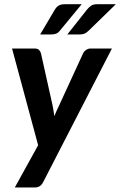

<svg xmlns="http://www.w3.org/2000/svg" viewBox="-20 -709 555 887"><path d="M179.7 131.8Q167.5 157.2 140.6 157.2H48.3L156.2 -38.1L35.6 -484.9H139.6Q153.3 -484.9 160.2 -478.3Q167 -471.7 169.4 -461.9L222.7 -222.7Q225.1 -210 227.3 -197.5Q229.5 -185.1 231 -172.4Q236.3 -185.1 241.9 -198Q247.6 -210.9 253.9 -223.6L363.8 -462.4Q368.7 -472.2 378.2 -478.5Q387.7 -484.9 397.5 -484.9H497.1ZM515.1 -689.5 388.7 -566.4Q378.9 -557.1 369.9 -553.5Q360.8 -549.8 347.7 -549.8H291L381.8 -664.6Q391.1 -675.8 400.9 -682.6Q410.6 -689.5 429.2 -689.5ZM357.4 -689.5 255.9 -566.4Q247.6 -556.2 237.8 -553Q228 -549.8 214.8 -549.8H165.5L233.4 -664.6Q240.7 -676.8 251 -683.1Q261.2 -689.5 280.3 -689.5Z"/></svg>

Font: Carlito
Style: Bold Italic
Weight: 700
Italic angle: -7°
Designer: Lukasz Dziedzic
Foundry: tyPoland Lukasz Dziedzic
Version: Version 1.104